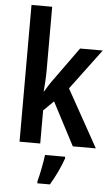

<svg xmlns="http://www.w3.org/2000/svg" viewBox="-63 -801 619 1063"><g transform="rotate(5 246.0 -269.5)"><path d="M183 -406V-760H68V0H183V-184L239 -239L364 0H492L315 -318L483 -543H357L226 -361C209 -339 196 -317 179 -289H177C180 -329 183 -364 183 -406ZM327 71V61H215C210 103 196 173 186 209V221H256C284 175 311 117 327 71Z"/></g></svg>

Font: Noto Sans Tamil Condensed SemiBold
Style: Regular
Weight: 600
Width: 3
Designer: Jelle Bosma - Monotype Design Team
Foundry: Monotype Imaging Inc.
Version: Version 2.004